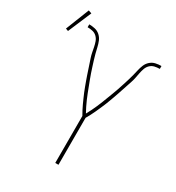

<svg xmlns="http://www.w3.org/2000/svg" viewBox="-265 -924 955 1041"><g transform="rotate(30 213.0 -403.5)"><path d="M240 0V-294Q232 -308 224.5 -322Q217 -336 210.5 -350.5Q204 -365 197.5 -379.5Q191 -394 185 -408.5Q179 -423 173.5 -438Q168 -453 162.5 -468Q157 -483 152 -498Q147 -513 142 -528Q137 -543 132 -558Q127 -573 122 -588Q117 -603 114 -618.5Q111 -634 108 -649.5Q105 -665 99.5 -680.5Q94 -696 82.5 -707Q71 -718 55.5 -721.5Q40 -725 24 -725V-743Q42 -743 60 -739Q78 -735 92 -722.5Q106 -710 113 -693Q120 -676 124 -658Q128 -640 132.5 -622.5Q137 -605 142.5 -587.5Q148 -570 153.5 -552.5Q159 -535 165 -517.5Q171 -500 177.5 -483Q184 -466 190.5 -449Q197 -432 203.5 -415Q210 -398 217.5 -381Q225 -364 233 -347.5Q241 -331 250 -315Q259 -331 267 -347.5Q275 -364 282.5 -381Q290 -398 296.5 -415Q303 -432 309.5 -449Q316 -466 322.5 -483Q329 -500 335 -517.5Q341 -535 346.5 -552.5Q352 -570 357.5 -587.5Q363 -605 367.5 -622.5Q372 -640 376 -658Q380 -676 387 -693Q394 -710 408 -722.5Q422 -735 440 -739Q458 -743 476 -743V-725Q460 -725 444.5 -721.5Q429 -718 417.5 -707Q406 -696 400.5 -680.5Q395 -665 392 -649.5Q389 -634 386 -618.5Q383 -603 378 -588Q373 -573 368 -558Q363 -543 358 -528Q353 -513 348 -498Q343 -483 337.5 -468Q332 -453 326.5 -438Q321 -423 315 -408.5Q309 -394 302.5 -379.5Q296 -365 289.5 -350.5Q283 -336 275.5 -322Q268 -308 260 -294V0ZM-58 -654 -74 -660 -16 -807 4 -800Z"/></g></svg>

Font: Iosevka SS18 Thin
Style: Regular
Weight: 100
Monospace: yes
Designer: Belleve Invis
Foundry: Belleve Invis
Version: Version 25.1.1; ttfautohint (v1.8.4)